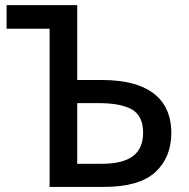

<svg xmlns="http://www.w3.org/2000/svg" viewBox="-20 -734 742 754"><path d="M388.2 0C480 0 546.9 -19 589.4 -57.6C631.8 -96.2 652.8 -147.9 652.8 -212.9C652.8 -330.1 580.6 -419.9 379.9 -419.9H283.2V-713.9H5.9V-621.1H174.8V0ZM283.2 -90.8V-329.1H366.2C424.8 -329.1 468.8 -320.8 498 -304.2C527.3 -287.1 542 -256.8 542 -212.9C542 -128.9 487.8 -90.8 379.9 -90.8Z"/></svg>

Font: Noto Reveo Sans
Style: Regular
Weight: 500
Designer: Monotype Design Team
Foundry: Monotype Imaging Inc.
Version: Version 2.007